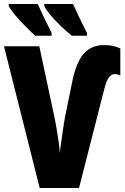

<svg xmlns="http://www.w3.org/2000/svg" viewBox="-20 -947 631 967"><path d="M558 -574Q542 -574 529.5 -559Q517 -544 504 -494L378 0H180L0 -714H178L253 -362Q259 -336 264.5 -302.5Q270 -269 275 -235.5Q280 -202 281 -177Q283 -196 287 -223Q291 -250 295 -278.5Q299 -307 302.5 -329Q306 -351 308 -360L346 -546Q366 -638 404 -679Q442 -720 505 -720Q552 -720 586 -703V-567Q579 -570 571.5 -572Q564 -574 558 -574ZM348 -927Q356 -909 373 -872.5Q390 -836 418 -781V-767H342Q312 -791 283.5 -818.5Q255 -846 233.5 -872Q212 -898 203 -917V-927ZM170 -927Q178 -908 195.5 -871.5Q213 -835 240 -781V-767H157Q136 -786 107.5 -815Q79 -844 55.5 -872Q32 -900 24 -917V-927Z"/></svg>

Font: Noto Sans ExtraCondensed Black
Style: Regular
Weight: 900
Width: 2
Designer: Monotype Design Team
Foundry: Monotype Imaging Inc.
Version: Version 2.013; ttfautohint (v1.8.4.7-5d5b)